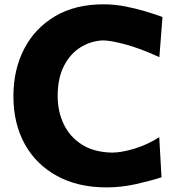

<svg xmlns="http://www.w3.org/2000/svg" viewBox="-20 -837 807 873"><path d="M464.8 15.1Q334.5 15.1 239.3 -36.9Q144 -88.9 92.5 -182.1Q41 -275.4 41 -399.4Q41 -520 89.6 -614.3Q138.2 -708.5 230 -762.9Q321.8 -817.4 450.7 -817.4Q500 -817.4 549.1 -807.9Q598.1 -798.3 641.8 -785.2Q685.5 -772 718.8 -759.8L704.6 -577.1Q614.7 -618.2 548.1 -635.7Q481.4 -653.3 448.2 -653.3Q394 -651.4 346.9 -622.3Q299.8 -593.3 271 -537.6Q242.2 -481.9 242.2 -399.9Q242.2 -330.6 269.5 -272.9Q296.9 -215.3 351.6 -180.2Q406.2 -145 488.8 -143.1Q532.7 -143.1 592.3 -161.4Q651.9 -179.7 704.1 -213.4L714.4 -30.8Q664.1 -14.6 597.7 0.2Q531.2 15.1 464.8 15.1Z"/></svg>

Font: Pinar-DS1-FD Bold
Style: Regular
Weight: 700
Designer: Amin Abedi
Version: Version 2.000